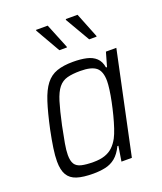

<svg xmlns="http://www.w3.org/2000/svg" viewBox="-135 -805 759 901"><g transform="rotate(-20 244.5 -355.0)"><path d="M176 8Q125 8 94 -2Q63 -12 48.5 -36.5Q34 -61 34 -104Q34 -132 39.5 -169.5Q45 -207 55 -256Q72 -335 88.5 -386Q105 -437 127.5 -466Q150 -495 183 -506.5Q216 -518 264 -518Q302 -518 331 -511.5Q360 -505 378 -488Q396 -471 401 -440H406L426 -510H478L370 0H318L330 -75H325Q308 -40 286 -22Q264 -4 236 2Q208 8 176 8ZM195 -43Q228 -43 251.5 -51Q275 -59 291.5 -74.5Q308 -90 321 -114Q330 -131 339 -158Q348 -185 356 -216Q364 -247 370.5 -278.5Q377 -310 380.5 -336.5Q384 -363 384 -379Q384 -427 360.5 -446.5Q337 -466 281 -466Q242 -466 216 -459Q190 -452 172.5 -430.5Q155 -409 142 -367Q129 -325 114 -255Q104 -206 98 -172Q92 -138 92 -115Q92 -85 102 -69.5Q112 -54 135 -48.5Q158 -43 195 -43ZM223 -591 153 -713 152 -718H211L261 -595V-591ZM372 -591 301 -713V-718H360L409 -595V-591Z"/></g></svg>

Font: Saira SemiCondensed Light
Style: Italic
Weight: 300
Width: 4
Italic angle: -12°
Designer: Hector Gatti with collaboration of the Omnibus-Type team
Foundry: Omnibus-Type
Version: Version 1.101